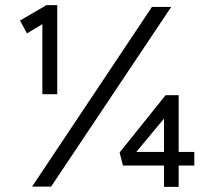

<svg xmlns="http://www.w3.org/2000/svg" viewBox="-20 -727 819 748"><path d="M145 -360V-633L85 -597L58 -647L161 -707H203V-360H174ZM105 0 572 -700H647L179 0ZM446 -133 625 -356H676V-135H737V-82H676V1H619V-82H459ZM511 -135H619V-265Z"/></svg>

Font: Easer Grotesk Light
Style: Regular
Weight: 300
Designer: Boardeaser, Bonnie Shaver-Troup, Thomas Jockin
Foundry: Lexend
Version: Version 1.008;Glyphs 3.1.2 (3151)